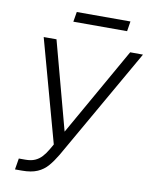

<svg xmlns="http://www.w3.org/2000/svg" viewBox="-97 -965 830 1046"><g transform="rotate(10 318.5 -441.5)"><path d="M59.1 9.8 69.3 -52.2H106Q137.2 -52.2 158.7 -61.8Q180.2 -71.3 196.3 -88.9Q212.4 -106.4 226.6 -130.9L243.7 -160.6L87.9 -727.5H158.7L289.6 -239.7L566.4 -727.5L637.2 -727.1L284.7 -110.8Q262.7 -73.7 239.5 -46.6Q216.3 -19.5 182.9 -4.9Q149.4 9.8 97.2 9.8ZM538.6 -893.1 529.8 -837.9H232.4L241.7 -893.1Z"/></g></svg>

Font: Inter Tight Light
Style: Italic
Weight: 300
Italic angle: -9.39999°
Designer: Rasmus Andersson
Foundry: rsms
Version: Version 3.004